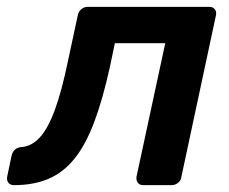

<svg xmlns="http://www.w3.org/2000/svg" viewBox="-44 -540 669 560"><path d="M-3 0Q-14 0 -19.5 -7Q-25 -14 -23 -25L-10 -87Q-4 -109 18 -111Q48 -113 72 -139Q96 -165 116 -219.5Q136 -274 154 -361L183 -496Q185 -506 193 -513Q201 -520 212 -520H567Q577 -520 582.5 -513Q588 -506 586 -496L485 -24Q484 -14 475.5 -7Q467 0 457 0H374Q363 0 358 -7Q353 -14 354 -24L438 -414H291L277 -347Q256 -251 231 -184.5Q206 -118 173.5 -77.5Q141 -37 97.5 -18.5Q54 0 -3 0Z"/></svg>

Font: Rubik Medium
Style: Italic
Weight: 500
Italic angle: -12°
Designer: Hubert and Fischer
Foundry: Hubert and Fischer
Version: Version 2.300;gftools[0.9.30]